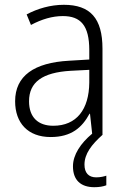

<svg xmlns="http://www.w3.org/2000/svg" viewBox="-20 -561 523 800"><path d="M332 125C332 80 361 42 408 0H407V-358C407 -485 356 -541 246 -541C190 -541 136 -525 91 -501L109 -457C154 -481 198 -494 242 -494C316 -494 352 -455 352 -352V-313L268 -308C122 -300 43 -245 43 -139C43 -49 96 10 191 10C278 10 322 -30 353 -87H355L364 -4C316 36 284 84 284 132C284 189 316 219 373 219C394 219 410 216 423 211V171C414 174 399 178 381 178C349 178 332 159 332 125ZM274 -266 352 -270V-217C351 -105 299 -37 202 -37C139 -37 101 -72 101 -139C101 -219 157 -259 274 -266Z"/></svg>

Font: Noto Sans Khmer SemiCondensed Light
Style: Regular
Weight: 300
Width: 4
Designer: Danh Hong and the Monotype Design Team
Foundry: Monotype Imaging Inc.
Version: Version 2.004